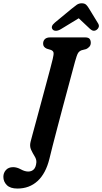

<svg xmlns="http://www.w3.org/2000/svg" viewBox="-107 -922 607 1140"><path d="M338.5 -556.5Q334 -540 323 -499Q312 -458 297 -402Q282 -346 265.2 -283.8Q248.5 -221.5 233 -161.8Q217.5 -102 205 -54.2Q192.5 -6.5 186.5 20.5Q165 108 116.2 152.8Q67.5 197.5 -3.5 197.5Q-46 197.5 -66.5 177Q-87 156.5 -87 128Q-87 104.5 -71.8 87.5Q-56.5 70.5 -29 70.5Q-7 70.5 16.8 83.5Q40.5 96.5 60.5 96.5Q80.5 96.5 93.5 83.8Q106.5 71 109 41.5Q110 24 98.5 5.8Q87 -12.5 77.5 -33.2Q68 -54 74.5 -80Q77.5 -92 87.2 -127.8Q97 -163.5 110.5 -213.5Q124 -263.5 138.8 -318.5Q153.5 -373.5 167.5 -425Q181.5 -476.5 191.8 -515.8Q202 -555 206 -571.5Q213 -600 210.8 -610Q208.5 -620 195.5 -625.5L170.5 -633Q148.5 -643 149 -663Q149 -679.5 159.5 -689.8Q170 -700 191.5 -700H397.5Q418 -700 425 -691.2Q432 -682.5 432 -668Q432 -654 423.8 -644.8Q415.5 -635.5 404.5 -630.5L377 -623.5Q364 -618.5 356.8 -607.5Q349.5 -596.5 338.5 -556.5ZM255.5 -749.5Q239 -739.5 226 -739.2Q213 -739 206.5 -746Q190.5 -764.5 219 -788L317 -869Q335 -884 348.2 -893.2Q361.5 -902.5 378.5 -902.5Q395.5 -902.5 404.8 -893.5Q414 -884.5 423 -869L476 -782Q482.5 -770.5 479 -760.8Q475.5 -751 467.5 -745.5Q448.5 -731.5 428.5 -749.5L360.5 -813.5Z"/></svg>

Font: Fraunces 144pt S100 SemiBold
Style: Italic
Weight: 600
Italic angle: -16°
Version: Version 1.000; ttfautohint (v1.8.3)